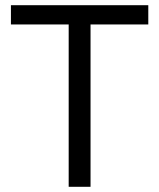

<svg xmlns="http://www.w3.org/2000/svg" viewBox="-20 -718 612 738"><path d="M550 -624V-698H22V-624H244V0H328V-624Z"/></svg>

Font: IBM Plex Thai Looped
Style: Regular
Weight: 400
Designer: Mike Abbink, Paul van der Laan, Pieter van Rosmalen, Ben Mitchell, Mark Frömberg
Foundry: Bold Monday
Version: Version 1.0